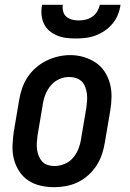

<svg xmlns="http://www.w3.org/2000/svg" viewBox="-20 -770 540 798"><path d="M204 8Q175 8 147.5 1.5Q120 -5 97.5 -20Q75 -35 60 -58Q45 -81 38 -108Q31 -135 32 -164Q33 -193 37 -221L59 -351Q63 -376 71 -400.5Q79 -425 93.5 -447.5Q108 -470 128.5 -488Q149 -506 172.5 -517.5Q196 -529 221 -535Q246 -541 272 -541Q301 -541 328 -533Q355 -525 377.5 -510Q400 -495 415 -472Q430 -449 437 -422.5Q444 -396 443.5 -366.5Q443 -337 438 -309L416 -179Q412 -154 404 -129.5Q396 -105 381.5 -82.5Q367 -60 347 -42Q327 -24 303 -12.5Q279 -1 254 3.5Q229 8 204 8ZM206 -80Q227 -80 248 -88.5Q269 -97 283.5 -114Q298 -131 306 -151.5Q314 -172 317 -193L339 -323Q341 -338 342 -352.5Q343 -367 341 -381.5Q339 -396 334 -409Q329 -422 319.5 -431.5Q310 -441 296 -445.5Q282 -450 267 -450Q246 -450 226 -441Q206 -432 191.5 -415Q177 -398 169 -378Q161 -358 158 -337L136 -207Q134 -192 133 -177.5Q132 -163 134 -149Q136 -135 141 -122Q146 -109 155 -99Q164 -89 177.5 -84.5Q191 -80 206 -80ZM295 -610Q275 -610 255 -612.5Q235 -615 217 -622.5Q199 -630 184.5 -642.5Q170 -655 162 -672.5Q154 -690 152.5 -710Q151 -730 155 -750H241Q239 -736 242.5 -722.5Q246 -709 256 -700.5Q266 -692 279.5 -688.5Q293 -685 307 -685Q322 -685 336.5 -688.5Q351 -692 363.5 -700.5Q376 -709 384 -722.5Q392 -736 395 -750H481Q478 -729 470 -709Q462 -689 448 -672Q434 -655 415.5 -642.5Q397 -630 377 -622.5Q357 -615 336 -612.5Q315 -610 295 -610Z"/></svg>

Font: Iosevka Curly Slab SmBdObl
Style: Regular
Weight: 600
Italic angle: -9°
Monospace: yes
Designer: Belleve Invis
Foundry: Belleve Invis
Version: Version 11.0.0; ttfautohint (v1.8.3)